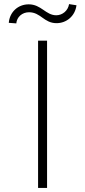

<svg xmlns="http://www.w3.org/2000/svg" viewBox="-20 -928 421 948"><path d="M212.4 -727.3H168V0H212.4ZM60.4 -812.5C63.2 -844.1 89.5 -867.5 123.2 -867.5C181.5 -867.5 196.7 -813.6 259.2 -813.6C308.2 -813.6 350.9 -848.4 357.6 -902L321 -907.7C316.1 -875.4 288.4 -852.6 257.8 -852.6C206 -852.6 183.6 -906.6 121.8 -906.6C69.2 -906.6 27.7 -869 23.4 -815.3Z"/></svg>

Font: Karasuma Gothic
Style: Thin
Weight: 200
Designer: Rasmus Andersson / Ryoko Ishizuka
Foundry: rsms
Version: Version 1.00